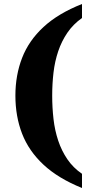

<svg xmlns="http://www.w3.org/2000/svg" viewBox="-20 -797 462 960"><path d="M390 143Q271 95 197.5 26.5Q124 -42 90.5 -128.5Q57 -215 57 -319Q57 -421 90.5 -507.5Q124 -594 197.5 -662Q271 -730 390 -777V-707Q346 -676 317 -633.5Q288 -591 271 -540.5Q254 -490 247.5 -434Q241 -378 241 -319Q241 -259 247.5 -202Q254 -145 271 -94Q288 -43 317 -0.5Q346 42 390 72Z"/></svg>

Font: Noto Serif Thai ExtraBold
Style: Regular
Weight: 800
Version: Version 2.001